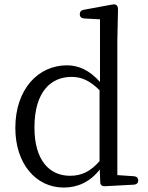

<svg xmlns="http://www.w3.org/2000/svg" viewBox="-20 -826 668 864"><path d="M267 18C329 18 385 -7 429 -63L431 -7C431 6 439 13 452 12L583 5C595 4 602 -3 602 -14C602 -25 595 -32 583 -33L508 -38V-643L511 -783C511 -793 509 -799 504 -803C499 -807 492 -807 482 -805L357 -782C345 -780 339 -773 339 -762C339 -751 346 -744 358 -743L430 -739V-457C382 -511 333 -532 281 -532C152 -532 49 -425 49 -250C49 -90 141 18 267 18ZM135 -252C135 -413 209 -480 302 -480C348 -480 386 -462 428 -420V-101C387 -54 347 -35 295 -35C203 -35 135 -104 135 -252Z"/></svg>

Font: 寒蝉锦书宋
Style: Regular
Weight: 400
Designer: 寒蝉锦书宋{Warren} 思源宋体{Ryoko NISHIZUKA 西塚涼子 (kana & ideographs); Frank Grießhammer (Latin, Greek & Cyrillic); Wenlong ZHANG 
Foundry: Adobe & ChillType
Version: Version 2.000;Glyphs 3.1.1 (3135)